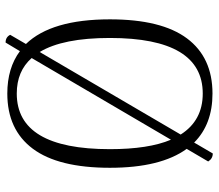

<svg xmlns="http://www.w3.org/2000/svg" viewBox="-66 -682 763 670"><g transform="rotate(-90 315.0 -347.5)"><path d="M582 -345Q582 -165 515.5 -76Q449 13 323 13Q216 13 152 -51L114 14Q96 14 86 -2L130 -77Q64 -168 64 -345Q64 -525 130.5 -614Q197 -703 323 -703Q412 -703 471 -659L501 -709Q520 -709 528 -693L496 -638Q582 -549 582 -345ZM162 -132 447 -618Q401 -670 323 -670Q129 -670 129 -345Q129 -210 162 -132ZM517 -345Q517 -509 468 -590L180 -98Q229 -21 323 -21Q517 -21 517 -345Z"/></g></svg>

Font: Arima Madurai Light
Style: Regular
Weight: 300
Designer: Joana Correia and Natanael Gama
Foundry: NDISCOVER
Version: Version 1.019